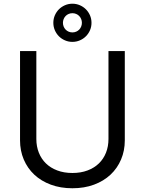

<svg xmlns="http://www.w3.org/2000/svg" viewBox="-20 -1003 781 1036"><path d="M653.4 -727.3V-245.7Q653.4 -190 633.3 -142.6Q613.3 -95.2 576.3 -60.5Q539.4 -25.9 487.2 -6.6Q435 12.8 370.7 12.8Q306.5 12.8 254.3 -6.6Q202.1 -25.9 165.1 -60.5Q128.2 -95.2 108.1 -142.6Q88.1 -190 88.1 -245.7V-727.3H176.1V-252.8Q176.1 -213.1 189.5 -179.3Q202.8 -145.6 227.8 -121.3Q252.8 -96.9 289.1 -83.3Q325.3 -69.6 370.7 -69.6Q416.2 -69.6 452.4 -83.3Q488.6 -96.9 513.7 -121.3Q538.7 -145.6 552 -179.3Q565.3 -213.1 565.3 -252.8V-727.3ZM370.7 -777Q349.4 -777 330.6 -785.2Q311.8 -793.3 297.9 -807.2Q284.1 -821 275.9 -839.8Q267.8 -858.7 267.8 -880Q267.8 -901.3 275.9 -920.1Q284.1 -938.9 297.9 -952.8Q311.8 -966.6 330.6 -974.8Q349.4 -983 370.7 -983Q392 -983 410.9 -974.8Q429.7 -966.6 443.5 -952.8Q457.4 -938.9 465.6 -920.1Q473.7 -901.3 473.7 -880Q473.7 -858.7 465.6 -839.8Q457.4 -821 443.5 -807.2Q429.7 -793.3 410.9 -785.2Q392 -777 370.7 -777ZM370.7 -828.1Q381.7 -828.1 391.2 -832.2Q400.6 -836.3 407.3 -843.2Q414.1 -850.1 418 -859.7Q421.9 -869.3 421.9 -880Q421.9 -890.6 418 -900.2Q414.1 -909.8 407.3 -916.7Q400.6 -923.7 391.2 -927.7Q381.7 -931.8 370.7 -931.8Q359.7 -931.8 350.3 -927.7Q340.9 -923.7 334.2 -916.7Q327.4 -909.8 323.5 -900.2Q319.6 -890.6 319.6 -880Q319.6 -869.3 323.5 -859.7Q327.4 -850.1 334.2 -843.2Q340.9 -836.3 350.3 -832.2Q359.7 -828.1 370.7 -828.1Z"/></svg>

Font: Fast_Sans-Dotted
Style: Regular
Weight: 400
Version: Version 3.018